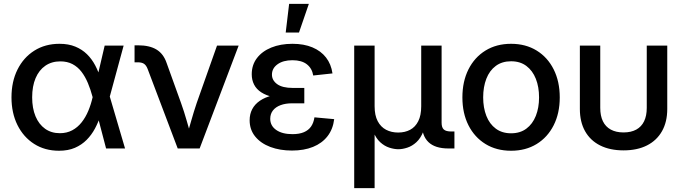

<svg xmlns="http://www.w3.org/2000/svg" viewBox="-20 -764 3518 988"><path d="M283.7 11.7Q210.9 11.7 155.8 -23.4Q100.6 -58.6 69.8 -120.6Q39.1 -182.6 39.1 -263.2Q39.1 -344.2 70.1 -406.2Q101.1 -468.3 156.7 -503.4Q212.4 -538.6 286.1 -538.6Q332.5 -538.6 367.4 -524.2Q402.3 -509.8 427.5 -485.1Q452.6 -460.4 469.7 -428Q486.8 -395.5 497.6 -359.4H529.8L544.4 -269L623.5 0H525.9L456.1 -266.1Q446.3 -303.2 432.4 -336.4Q418.5 -369.6 399.2 -394.8Q379.9 -419.9 353 -434.1Q326.2 -448.2 290.5 -448.2Q246.1 -448.2 213.4 -425.8Q180.7 -403.3 163.1 -361.8Q145.5 -320.3 145.5 -263.2Q145.5 -207 162.8 -165.5Q180.2 -124 212.2 -101.3Q244.1 -78.6 288.1 -78.6Q323.7 -78.6 351.6 -93.5Q379.4 -108.4 399.9 -134.3Q420.4 -160.2 434.3 -193.4Q448.2 -226.6 456.5 -263.2L518.6 -529.3H616.2L543.9 -263.2L529.3 -171.9H498Q486.3 -135.7 468.8 -102.8Q451.2 -69.8 425.8 -44.2Q400.4 -18.6 365.5 -3.4Q330.6 11.7 283.7 11.7Z M894.5 0 739.7 -409.2Q732.4 -428.2 720.9 -435.8Q709.5 -443.4 688.5 -443.4H672.4V-530.8H690.9Q749.5 -530.8 785.4 -509Q821.3 -487.3 837.4 -439.9L911.6 -233.9Q927.7 -189 940.4 -144Q953.1 -99.1 966.3 -54.2H938.5Q951.7 -99.1 964.4 -144Q977.1 -189 992.2 -233.9L1096.7 -529.3H1208L1007.3 0Z M1482.4 10.7Q1420.4 10.7 1371.1 -7.8Q1321.8 -26.4 1293.2 -61.5Q1264.6 -96.7 1264.6 -145Q1264.6 -176.8 1277.8 -202.1Q1291 -227.5 1317.4 -245.6Q1343.8 -263.7 1383.3 -273.4Q1422.9 -283.2 1475.6 -283.2H1545.9V-232.4H1483.4Q1449.2 -232.4 1423.8 -222.9Q1398.4 -213.4 1384.5 -195.6Q1370.6 -177.7 1370.6 -152.8Q1370.6 -116.7 1401.4 -95.2Q1432.1 -73.7 1484.9 -73.7Q1520 -73.7 1543.7 -83.7Q1567.4 -93.8 1580.6 -112.8Q1593.8 -131.8 1598.1 -160.2L1699.7 -150.9Q1693.4 -99.1 1665.3 -63Q1637.2 -26.9 1590.8 -8.1Q1544.4 10.7 1482.4 10.7ZM1480 -254.9Q1426.8 -254.9 1388.2 -263.7Q1349.6 -272.5 1324.5 -288.8Q1299.3 -305.2 1287.4 -328.9Q1275.4 -352.5 1275.4 -381.8Q1275.4 -429.7 1302 -464.8Q1328.6 -500 1376 -519.3Q1423.3 -538.6 1484.9 -538.6Q1543.9 -538.6 1587.6 -520.3Q1631.3 -502 1657.7 -468Q1684.1 -434.1 1690.9 -386.2L1591.8 -375.5Q1585.9 -412.1 1559.1 -433.1Q1532.2 -454.1 1484.9 -454.1Q1437 -454.1 1408.2 -433.3Q1379.4 -412.6 1379.4 -379.9Q1379.4 -350.6 1406.2 -331.1Q1433.1 -311.5 1486.8 -311.5H1545.9V-254.9ZM1450.2 -596.7 1467.8 -744.1H1569.3L1518.6 -596.7Z M1802.7 204.1V-529.3H1907.7V-217.3Q1907.7 -170.4 1923.6 -140.4Q1939.5 -110.4 1966.8 -96.2Q1994.1 -82 2028.8 -82Q2064 -82 2090.6 -96.2Q2117.2 -110.4 2132.3 -140.4Q2147.5 -170.4 2147.5 -217.3V-529.3H2252.4V-132.8Q2252.4 -107.9 2263.7 -97.7Q2274.9 -87.4 2301.8 -87.4H2318.4V0H2287.6Q2218.8 0 2184.8 -32.7Q2150.9 -65.4 2150.9 -127.4V-176.8H2172.4Q2172.4 -122.6 2158.4 -87.4Q2144.5 -52.2 2122.6 -32.2Q2100.6 -12.2 2075.9 -4.2Q2051.3 3.9 2029.8 3.9Q2008.3 3.9 1983.4 -4.2Q1958.5 -12.2 1936.5 -32.2Q1914.6 -52.2 1900.6 -87.4Q1886.7 -122.6 1886.7 -176.8H1907.7V204.1Z M2609.9 11.7Q2534.7 11.7 2478.3 -22.9Q2421.9 -57.6 2390.6 -119.4Q2359.4 -181.2 2359.4 -262.7Q2359.4 -344.7 2390.6 -407Q2421.9 -469.2 2478.3 -503.9Q2534.7 -538.6 2609.9 -538.6Q2685.1 -538.6 2741.5 -503.9Q2797.9 -469.2 2829.1 -407Q2860.4 -344.7 2860.4 -262.7Q2860.4 -181.2 2829.1 -119.4Q2797.9 -57.6 2741.5 -22.9Q2685.1 11.7 2609.9 11.7ZM2609.9 -78.1Q2656.7 -78.1 2688.7 -102.1Q2720.7 -126 2737.3 -167.7Q2753.9 -209.5 2753.9 -262.7Q2753.9 -316.9 2737.3 -358.6Q2720.7 -400.4 2688.7 -424.6Q2656.7 -448.7 2609.9 -448.7Q2563.5 -448.7 2531.2 -424.8Q2499 -400.9 2482.7 -358.9Q2466.3 -316.9 2466.3 -262.7Q2466.3 -209.5 2482.7 -167.7Q2499 -126 2531.2 -102.1Q2563.5 -78.1 2609.9 -78.1Z M3188.5 9.8Q3118.7 9.8 3068.1 -15.6Q3017.6 -41 2990.7 -88.9Q2963.9 -136.7 2963.9 -203.1V-529.3H3068.8V-209Q3068.8 -168 3082.5 -139.9Q3096.2 -111.8 3123 -97.2Q3149.9 -82.5 3188.5 -82.5Q3227.5 -82.5 3254.2 -97.2Q3280.8 -111.8 3294.4 -139.9Q3308.1 -168 3308.1 -209V-529.3H3413.6V-203.1Q3413.6 -136.7 3386.5 -88.9Q3359.4 -41 3309.1 -15.6Q3258.8 9.8 3188.5 9.8Z"/></svg>

Font: Inter 24pt Medium
Style: Regular
Weight: 500
Designer: Rasmus Andersson
Foundry: rsms
Version: Version 4.001;git-66647c0bb